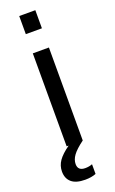

<svg xmlns="http://www.w3.org/2000/svg" viewBox="-173 -752 590 986"><g transform="rotate(-20 122.0 -259.0)"><path d="M78 -613V-712H166V-613ZM169 131V184Q144 194 110 194Q60 194 35.5 173Q11 152 11 114Q11 82 29.5 55.5Q48 29 89 0H78V-508H166V0Q124 31 107 54.5Q90 78 90 102Q90 138 130 138Q152 138 169 131Z"/></g></svg>

Font: CST
Style: Regular
Weight: 400
Version: Version 1.00